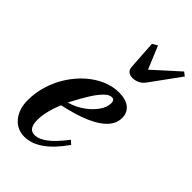

<svg xmlns="http://www.w3.org/2000/svg" viewBox="-261 -962 1063 1063"><g transform="rotate(45 271.0 -430.0)"><path d="M149.5 10.5Q91.5 10.5 55.2 -33.2Q19 -77 19 -147Q19 -206.5 36.8 -263.2Q54.5 -320 86 -369Q117.5 -418 159.2 -455.2Q201 -492.5 249.2 -513.5Q297.5 -534.5 348 -534.5Q400.5 -534.5 429.8 -511Q459 -487.5 459 -446Q459 -404 426.8 -368.8Q394.5 -333.5 330 -305.5Q265.5 -277.5 169.5 -257Q152.5 -215.5 143.2 -177Q134 -138.5 134 -107.5Q134 -36.5 181.5 -36.5Q216 -36.5 254.8 -66Q293.5 -95.5 343.5 -160.5L364.5 -141Q258 10.5 149.5 10.5ZM185.5 -294Q230.5 -306 270 -333.2Q309.5 -360.5 334 -394.8Q358.5 -429 358.5 -461Q358.5 -488 338 -488Q318 -488 295 -465.5Q272 -443 247.2 -404Q222.5 -365 197 -316ZM343 -643Q321.5 -643 309.5 -653Q297.5 -663 296 -683.5L285 -853L315 -871L371 -736.5L519.5 -871L541.5 -854L418 -684Q402.5 -662 383 -652.5Q363.5 -643 343 -643Z"/></g></svg>

Font: Libre Caslon Condensed
Style: Italic
Weight: 400
Italic angle: -22.583°
Designer: Pablo Impallari, Rodrigo Fuenzalida, Katja Schimmel, Ertekin Erdin
Foundry: Pablo Impallari, Rodrigo Fuenzalida
Version: Version 2.000;gftools[0.9.33]